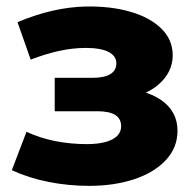

<svg xmlns="http://www.w3.org/2000/svg" viewBox="-20 -571 608 601"><path d="M17 -38.3 62.9 -158.4Q105.3 -138.8 153.2 -129.3Q201.1 -119.9 252.3 -119.9Q285.2 -119.9 309.4 -126.3Q333.6 -132.8 346.4 -145.2Q359.2 -157.7 359.2 -175.6Q359.2 -199.6 340.6 -211.2Q322 -222.8 284.8 -222.8H151.3V-327.4H269.6Q306.1 -327.4 325.2 -338.9Q344.2 -350.3 344.2 -373Q344.2 -395.7 320 -408.3Q295.8 -421 247.9 -421Q208 -421 164.8 -411.6Q121.7 -402.1 76 -384.3L34.8 -501.6Q146.7 -548.7 249.2 -550.6Q326.3 -552 387.8 -534.3Q449.3 -516.6 484.9 -481.7Q520.6 -446.9 520.6 -397.9Q520.6 -359.3 496.5 -327.9Q472.4 -296.6 431.2 -278.4Q389.9 -260.3 339.4 -260.3L344 -293.7Q432.4 -293.7 484 -258.1Q535.6 -222.6 535.6 -161.6Q535.6 -109 499.1 -69.8Q462.7 -30.7 399.8 -9.9Q336.9 10.8 258.8 10.8Q195 10.8 132.6 -1.4Q70.2 -13.7 17 -38.3Z"/></svg>

Font: iiserrat Thin
Style: Regular
Weight: 100
Designer: Akira Ohta
Foundry: Akira Ohta
Version: Version 1.200;Glyphs 3.3.1 (3343)